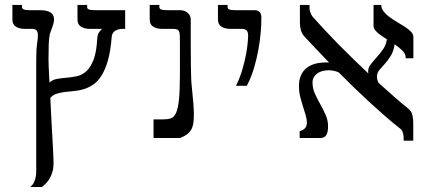

<svg xmlns="http://www.w3.org/2000/svg" viewBox="-20 -560 1766 779"><path d="M374.5 -402.8Q375.5 -420.4 382.6 -429.7Q389.6 -439 394.5 -442.9H343.8Q323.2 -442.9 308.8 -451.7Q294.4 -460.4 294.4 -481V-540H333.5V-531.7Q333.5 -528.8 334.7 -526.4Q335.9 -523.9 339.6 -522.2Q343.3 -520.5 349.9 -519.5Q356.4 -518.6 367.2 -518.6H487.8V-442.9H478.5Q460 -442.9 447.3 -435.1Q434.6 -427.2 433.1 -409.2Q428.7 -353 418 -315.4Q407.2 -277.8 392.3 -253.9Q377.4 -230 358.9 -217.3Q340.3 -204.6 320.8 -198.5Q301.3 -192.4 281.2 -190.7Q261.2 -189 243.2 -186.8Q225.1 -184.6 209.7 -179.7Q194.3 -174.8 184.1 -162.6Q185.5 -134.8 187 -106Q188.5 -77.1 189.9 -49.6Q191.4 -22 192.9 3.2Q194.3 28.3 195.3 48.6Q196.3 68.8 196.8 83Q197.3 97.2 197.3 102.5Q197.3 121.6 192.9 136.7Q188.5 151.9 181.9 163.6Q175.3 175.3 166.7 183.8Q158.2 192.4 150.4 198.7H103Q107.4 194.8 111.8 189.5Q116.2 184.1 119.4 176.5Q122.6 168.9 124.8 158.4Q127 147.9 127 133.8V-315.4Q127 -341.8 127.9 -357.2Q128.9 -372.6 130.4 -382.8Q131.8 -393.1 132.8 -400.4Q133.8 -407.7 133.8 -417.5Q133.8 -442.9 110.8 -442.9H79.6Q59.1 -442.9 44.7 -451.7Q30.3 -460.4 30.3 -481V-540H69.3V-531.7Q69.3 -528.8 70.6 -526.4Q71.8 -523.9 75.4 -522.2Q79.1 -520.5 85.7 -519.5Q92.3 -518.6 103 -518.6H143.6Q159.7 -518.6 170.4 -515.6Q181.2 -512.7 187.5 -507.8Q193.8 -502.9 196.5 -496.1Q199.2 -489.3 199.2 -481.9Q199.2 -473.6 196.8 -464.6Q194.3 -455.6 191.4 -447.5Q188.5 -439.5 185.8 -432.6Q183.1 -425.8 182.1 -421.4Q178.7 -405.3 177.7 -380.9Q176.8 -356.4 176.8 -318.4Q176.8 -310.1 177.7 -285.2Q178.7 -260.3 180.7 -225.1Q194.3 -237.3 213.1 -240.2Q231.9 -243.2 252.4 -244.9Q272.9 -246.6 293.5 -251.2Q314 -255.9 330.8 -271.5Q347.7 -287.1 359.6 -317.9Q371.6 -348.6 374.5 -402.8Z M757.8 -211.9Q761.7 -172.9 764.2 -144Q766.6 -115.2 766.6 -93.3Q766.6 -72.3 763.9 -57.4Q761.2 -42.5 754.6 -32Q748 -21.5 737.3 -13.9Q726.6 -6.3 710.9 0H603V-75.7H643.6Q661.1 -75.7 673.8 -80.1Q686.5 -84.5 694.6 -102.5Q702.6 -120.6 706.3 -157.5Q710 -194.3 710 -259.3V-388.2Q710 -405.3 709.5 -416Q709 -426.8 706.5 -432.6Q704.1 -438.5 698.2 -440.7Q692.4 -442.9 682.1 -442.9H636.7Q616.2 -442.9 601.8 -451.7Q587.4 -460.4 587.4 -481V-540H626.5V-531.7Q626.5 -528.8 627.7 -526.4Q628.9 -523.9 632.6 -522.2Q636.2 -520.5 642.8 -519.5Q649.4 -518.6 660.2 -518.6H711.4Q718.3 -518.6 725.8 -516.4Q733.4 -514.2 739.5 -509.5Q745.6 -504.9 749.8 -497.6Q753.9 -490.2 753.9 -480.5V-378.9Q753.9 -358.4 754.2 -334Q754.4 -309.6 754.6 -286.6Q754.9 -263.7 755.6 -243.7Q756.3 -223.6 757.8 -211.9Z M937.5 -211.9Q954.1 -245.6 963.9 -279.8Q973.6 -314 978.8 -342.5Q983.9 -371.1 985.4 -390.9Q986.8 -410.6 986.8 -415Q986.8 -429.7 980.7 -436.3Q974.6 -442.9 959 -442.9H913.6Q893.1 -442.9 878.7 -451.7Q864.3 -460.4 864.3 -481V-540H903.3V-531.7Q903.3 -528.8 904.5 -526.4Q905.8 -523.9 909.4 -522.2Q913.1 -520.5 919.7 -519.5Q926.3 -518.6 937 -518.6H1014.6Q1023.9 -518.6 1032.2 -512.5Q1040.5 -506.3 1040.5 -486.8Q1040.5 -460.9 1037.6 -426.8Q1034.7 -392.6 1027.8 -355.7Q1021 -318.8 1009.8 -281.5Q998.5 -244.1 981.4 -211.9Z M1215.8 -411.1Q1205.1 -422.4 1200.9 -437.3Q1196.8 -452.1 1196.8 -466.3V-540H1235.8V-526.9Q1235.8 -519.5 1239.5 -509Q1243.2 -498.5 1248.5 -492.2Q1270 -467.8 1296.4 -439.5Q1322.8 -411.1 1352.1 -381.3Q1381.3 -351.6 1412.6 -321.3Q1443.8 -291 1474.6 -261.7Q1473.6 -266.6 1473.6 -269.5Q1473.6 -285.6 1484.4 -299.3Q1495.1 -313 1508.5 -327.9Q1522 -342.8 1534.2 -360.1Q1546.4 -377.4 1549.8 -400.4Q1539.1 -407.2 1529.3 -413.8Q1519.5 -420.4 1512 -427.2Q1504.4 -434.1 1500 -440.7Q1495.6 -447.3 1495.6 -454.1V-540H1526.9Q1526.9 -525.4 1536.6 -513.2Q1546.4 -501 1560.8 -490.5Q1575.2 -480 1592 -470.2Q1608.9 -460.4 1623.3 -450.9Q1637.7 -441.4 1647.5 -431.4Q1657.2 -421.4 1657.2 -409.7V-323.7H1626V-327.1Q1626 -341.3 1612.8 -354.5Q1599.6 -367.7 1581.1 -380.4Q1576.7 -351.1 1564.9 -332.5Q1553.2 -314 1540.8 -300.5Q1528.3 -287.1 1518.8 -275.4Q1509.3 -263.7 1509.3 -248.5Q1509.3 -238.3 1515.1 -224.6Q1549.8 -192.9 1581.1 -165.8Q1612.3 -138.7 1637.7 -118.2Q1649.9 -108.4 1653.3 -92.5Q1656.7 -76.7 1656.7 -63V10.7H1617.7V-2.4Q1617.7 -9.8 1614.7 -20.8Q1611.8 -31.7 1605 -37.1Q1573.2 -62 1540.8 -90.3Q1508.3 -118.7 1476.6 -147.9Q1444.8 -177.2 1413.8 -207.3Q1382.8 -237.3 1354.5 -266.1Q1335.4 -274.9 1313 -274.9Q1300.3 -274.9 1288.8 -272Q1277.3 -269 1268.1 -262.7Q1258.8 -256.3 1253.4 -247.1Q1248 -237.8 1248 -225.6Q1248 -201.2 1257.8 -179.7Q1267.6 -158.2 1279.5 -137Q1291.5 -115.7 1301.3 -93.8Q1311 -71.8 1311 -46.9Q1311 -23.4 1303.7 -11.7Q1296.4 0 1278.3 0H1195.8V-27.8Q1225.1 -35.6 1225.1 -61.5Q1225.1 -76.7 1220 -93.5Q1214.8 -110.4 1209 -128.9Q1203.1 -147.5 1198 -168Q1192.9 -188.5 1192.9 -211.9Q1192.9 -230.5 1198.5 -247.6Q1204.1 -264.6 1216.8 -277.8Q1229.5 -291 1250.7 -298.8Q1272 -306.6 1303.2 -306.6H1314.9Q1285.2 -337.4 1260 -364Q1234.9 -390.6 1215.8 -411.1Z"/></svg>

Font: Arian Grqi
Style: Regular
Weight: 400
Designer: Ruben Hakobyan (Tarumian)
Foundry: Ruben Hakobyan (Tarumian)
Version: Version 1.003